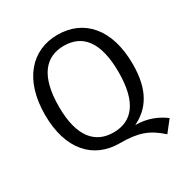

<svg xmlns="http://www.w3.org/2000/svg" viewBox="-194 -912 1133 1177"><g transform="rotate(-30 373.0 -323.5)"><path d="M511 -38C617 -90 685 -184 685 -370C685 -621 558 -756 374 -756C190 -756 63 -615 63 -369C63 -121 189 11 372 11C505 11 570 35 653 109L715 30C661 -10 595 -38 511 -38ZM162 -369C162 -588 246 -678 374 -678C504 -678 585 -588 585 -370C585 -153 503 -65 374 -65C248 -65 162 -153 162 -369Z"/></g></svg>

Font: Glow Sans SC Normal Book
Style: Regular
Weight: 500
Designer: Ryoko NISHIZUKA (kana, bopomofo & ideographs); Paul D. Hunt (Latin, Greek & Cyrillic); Sandoll Communications, Soo-young
Version: Version 0.93